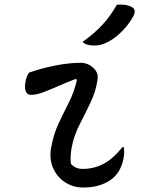

<svg xmlns="http://www.w3.org/2000/svg" viewBox="-20 -822 640 856"><path d="M109 -498Q165 -518 227 -530Q289 -542 339 -542Q372 -542 396 -519.5Q420 -497 415 -468Q408 -416 384 -366Q360 -316 335 -267Q310 -218 300 -167Q292 -125 296 -91Q306 -81 318 -75Q330 -69 349 -69Q398 -69 440.5 -91Q483 -113 526 -166H532Q534 -153 533.5 -139Q533 -125 529 -108Q518 -60 487 -31Q466 -11 431.5 1.5Q397 14 351 14Q306 14 270 -9.5Q234 -33 216.5 -73.5Q199 -114 208 -164Q219 -224 241.5 -272Q264 -320 287.5 -366Q311 -412 323 -466L317 -470Q278 -455 240.5 -438.5Q203 -422 172 -410.5Q141 -399 118 -399Q101 -399 94.5 -416Q88 -433 95 -464Q99 -482 109 -498ZM501 -801Q544 -804 567 -791Q590 -779 574 -749Q555 -714 525 -683.5Q495 -653 463 -636Q444 -626 430 -622.5Q416 -619 400 -619Q364 -619 348 -635Q401 -673 437 -712Q473 -751 501 -801Z"/></svg>

Font: Recursive Mn Csl St
Style: Italic
Weight: 400
Italic angle: -15°
Monospace: yes
Version: Version 1.079;hotconv 1.0.112;makeotfexe 2.5.65598; ttfautoh